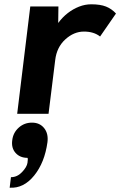

<svg xmlns="http://www.w3.org/2000/svg" viewBox="-20 -530 560 894"><path d="M405 -510Q447 -510 473.5 -499.5Q500 -489 520 -467L446 -360Q417 -383 371 -383Q324 -383 284 -346.5Q244 -310 237 -250L206 0H60L121 -500H252L251 -423Q271 -450 295.5 -469Q320 -488 348 -499Q376 -510 405 -510ZM129 41Q165 41 185.5 66.5Q206 92 201 132Q188 227 139 287.5Q90 348 25 344L31 295Q60 295 82.5 271.5Q105 248 108 228Q111 208 108 205Q73 205 52.5 182Q32 159 37 123Q41 88 67 64.5Q93 41 129 41Z"/></svg>

Font: Orkney
Style: BoldItalic
Weight: 700
Designer: Samuel Oakes and Alfredo Marco Pradil
Foundry: Alfredo Marco Pradil
Version: 1.0; ttfautohint (v1.5)